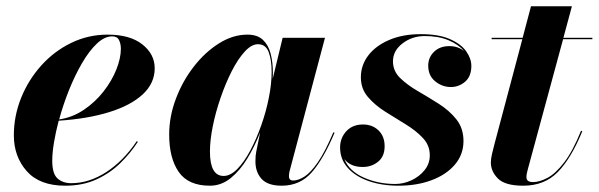

<svg xmlns="http://www.w3.org/2000/svg" viewBox="-20 -580 1902 610"><path d="M146 -69Q146 -28 162.8 -13Q179.5 2 206.5 2Q263 2 317.5 -33.2Q372 -68.5 414.5 -131.5L418 -129.5Q395 -94 362.5 -62Q330 -30 286.5 -10Q243 10 187 10Q106 10 65 -36.2Q24 -82.5 24 -150Q24 -211.5 47 -268.8Q70 -326 110.8 -371.5Q151.5 -417 205.8 -443.5Q260 -470 322 -470Q393 -470 432.2 -439Q471.5 -408 471.5 -363Q471.5 -315.5 433.5 -280.2Q395.5 -245 327 -223.8Q258.5 -202.5 166.5 -196.5Q157 -160.5 151.5 -127.5Q146 -94.5 146 -69ZM336.5 -464.5Q312 -464.5 287.5 -441.2Q263 -418 240.5 -379.2Q218 -340.5 199.2 -293.8Q180.5 -247 168 -200.5Q210.5 -207 246.5 -231.2Q282.5 -255.5 309 -289.5Q335.5 -323.5 349.8 -359.5Q364 -395.5 364 -425Q364 -440.5 358.2 -452.5Q352.5 -464.5 336.5 -464.5Z M847 -349Q847 -340.5 846.5 -330L878 -460H1012.5L900 -36Q898 -28 898 -20.5Q898 -6.5 911.5 -6.5Q927.5 -6.5 947 -18.8Q966.5 -31 989.5 -64Q1012.5 -97 1039 -159.5L1043 -158.5Q1008 -75.5 970.8 -32.8Q933.5 10 875 10Q831 10 811.2 -11.5Q791.5 -33 791.5 -67.5Q791.5 -77.5 792.2 -85Q793 -92.5 794 -97.5L806.5 -159.5Q789.5 -115.5 766 -76.8Q742.5 -38 712.8 -14Q683 10 647 10Q578 10 547.8 -33.8Q517.5 -77.5 517.5 -152.5Q517.5 -210 538.8 -266.2Q560 -322.5 595.8 -368.5Q631.5 -414.5 675.8 -442.2Q720 -470 766 -470Q798 -470 815.5 -453.2Q833 -436.5 840 -409Q847 -381.5 847 -349ZM843 -351Q843 -390 833.5 -414.8Q824 -439.5 799.5 -439.5Q779 -439.5 757.5 -416Q736 -392.5 716.2 -353.8Q696.5 -315 680.8 -269.2Q665 -223.5 656 -178.8Q647 -134 647 -98.5Q647 -21 690.5 -21Q712 -21 733.8 -43Q755.5 -65 775 -101.5Q794.5 -138 810 -181.8Q825.5 -225.5 834.2 -269.8Q843 -314 843 -351Z M1452.5 -132Q1452.5 -89 1425.2 -57Q1398 -25 1351.2 -7.5Q1304.5 10 1246 10Q1193 10 1151 -4.8Q1109 -19.5 1084.8 -46.8Q1060.5 -74 1060.5 -111.5Q1060.5 -141.5 1080.2 -163Q1100 -184.5 1133 -184.5Q1163 -184.5 1182.5 -165.8Q1202 -147 1202 -115.5Q1202 -83 1181.2 -66.2Q1160.5 -49.5 1132.5 -49.5Q1093.5 -49.5 1074 -74.5Q1090 -36 1135.8 -15.8Q1181.5 4.5 1235.5 4.5Q1262 4.5 1287.2 -7.2Q1312.5 -19 1329 -39.5Q1345.5 -60 1345.5 -86.5Q1345.5 -118.5 1323.2 -142Q1301 -165.5 1268.5 -185.2Q1236 -205 1203.5 -225.5Q1171 -246 1148.8 -272Q1126.5 -298 1126.5 -334.5Q1126.5 -373 1150.2 -404Q1174 -435 1216.8 -453.2Q1259.5 -471.5 1317 -471.5Q1373.5 -471.5 1409 -456Q1444.5 -440.5 1461 -417.2Q1477.5 -394 1477.5 -370.5Q1477.5 -337.5 1457.8 -320.5Q1438 -303.5 1412.5 -303.5Q1385 -303.5 1362.8 -321.5Q1340.5 -339.5 1340.5 -371.5Q1340.5 -397.5 1359 -415.5Q1377.5 -433.5 1407.5 -433.5Q1435 -433.5 1454 -418Q1437 -438.5 1405.2 -452Q1373.5 -465.5 1329.5 -465.5Q1289.5 -465.5 1259 -442.2Q1228.5 -419 1228.5 -385Q1228.5 -354.5 1251.2 -332.2Q1274 -310 1307.2 -290.8Q1340.5 -271.5 1374 -250.2Q1407.5 -229 1430 -200.8Q1452.5 -172.5 1452.5 -132Z M1830 -163Q1794.5 -76.5 1752 -33.2Q1709.5 10 1642.5 10Q1584.5 10 1562 -12.8Q1539.5 -35.5 1539.5 -63.5Q1539.5 -75 1543.2 -91.2Q1547 -107.5 1551 -122.5L1639.5 -455.5H1542V-460H1640.5L1667 -560H1797L1770 -460H1862V-455.5H1769L1657 -42.5Q1655.5 -37 1654 -30.2Q1652.5 -23.5 1652.5 -17Q1652.5 -1.5 1673.5 -1.5Q1694 -1.5 1719.5 -15Q1745 -28.5 1772.2 -63.8Q1799.5 -99 1826 -164.5Z"/></svg>

Font: Bodoni* 36pt
Style: Bold Italic
Weight: 700
Italic angle: -13°
Version: Version 2.3